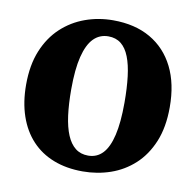

<svg xmlns="http://www.w3.org/2000/svg" viewBox="-68 -633 731 715"><g transform="rotate(10 297.0 -276.0)"><path d="M26 -271Q26 -345 48.5 -399.8Q71 -454.5 110 -490.8Q149 -527 199 -545Q249 -563 304 -563Q387 -563 445.8 -529Q504.5 -495 536 -432Q567.5 -369 567.5 -280.5Q567.5 -205 544.8 -150Q522 -95 483 -59.2Q444 -23.5 394 -6.2Q344 11 289 11Q227.5 11 178.8 -8Q130 -27 96 -63.5Q62 -100 44 -152.5Q26 -205 26 -271ZM299 -50.5Q332 -50.5 354 -73.8Q376 -97 387.2 -145Q398.5 -193 398.5 -268Q398.5 -323.5 393.2 -366.8Q388 -410 376.2 -440Q364.5 -470 345 -485.5Q325.5 -501 297 -501Q264 -501 241.2 -478Q218.5 -455 206.5 -407Q194.5 -359 194.5 -283Q194.5 -227.5 200.2 -184.2Q206 -141 218.5 -111.2Q231 -81.5 250.8 -66Q270.5 -50.5 299 -50.5Z"/></g></svg>

Font: Merriweather 36pt ExtraBold
Style: Regular
Weight: 800
Designer: Eben Sorkin
Foundry: Eben Sorkin
Version: Version 2.100